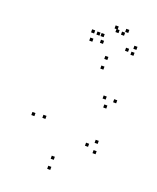

<svg xmlns="http://www.w3.org/2000/svg" viewBox="-174 -1054 967 1179"><g transform="rotate(20 310.0 -465.0)"><path d="M529 -163.5V-183.5H509V-163.5ZM519.5 -227.5V-247.5H499.5V-227.5ZM470 -190.5V-210.5H450V-190.5ZM299.5 -43.5V-63.5H279.5V-43.5ZM165.5 -262V-282H145.5V-262ZM396.5 -668V-688H376.5V-668ZM472.5 -500V-520H452.5V-500ZM495 -449.5V-469.5H475V-449.5ZM541 -500.5V-520.5H521V-500.5ZM399 -732V-752H379V-732ZM96 -255V-275H76V-255ZM300.5 22V2H280.5V22ZM340 -816V-836H320V-816ZM444.5 -907V-927H424.5V-907ZM407 -910.5V-930.5H387V-910.5ZM501.5 -822.5V-842.5H481.5V-822.5ZM541 -811V-831H521V-811ZM545.5 -851.5V-871.5H525.5V-851.5ZM463 -932V-952H443V-932ZM394.5 -929.5V-949.5H374.5V-929.5ZM302.5 -856V-876H282.5V-856ZM329.5 -856V-876H309.5V-856ZM267 -857.5V-877.5H247V-857.5ZM274 -806V-826H254V-806Z"/></g></svg>

Font: Monaspace Radon Dots Var
Style: Regular
Weight: 400
Designer: Riley Cran and the Lettermatic Team
Version: Version 1.100 (Monaspace Radon Dots)